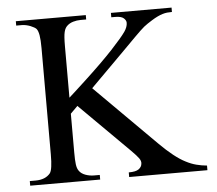

<svg xmlns="http://www.w3.org/2000/svg" viewBox="-49 -716 869 770"><g transform="rotate(-5 385.5 -331.0)"><path d="M440.4 0V-18.6Q468.8 -18.6 480.7 -27.3Q492.7 -36.1 493.7 -48.8Q495.6 -59.1 487.3 -70.8Q479 -82.5 457.5 -104L258.3 -302.2L229.5 -273.4V-117.7Q229.5 -101.6 230 -89.8Q230.5 -78.1 231.7 -69.3Q232.9 -60.5 235.1 -54.2Q237.3 -47.9 241.2 -42.5Q249.5 -30.8 266.1 -24.7Q282.7 -18.6 300.8 -18.6H323.7V0H42V-18.6H64.9Q105 -18.6 124.5 -42.5Q135.3 -56.6 135.3 -117.7V-545.4Q135.3 -579.1 132.1 -597.4Q128.9 -615.7 122.6 -623.5Q119.6 -627 113.3 -630.6Q106.9 -634.3 98.9 -637.5Q90.8 -640.6 81.8 -642.6Q72.8 -644.5 64.9 -644.5H42V-662.1H323.7V-644.5H300.8Q286.1 -644.5 271 -640.1Q255.9 -635.7 245.6 -625.5Q241.7 -621.6 238.8 -616.5Q235.8 -611.3 233.6 -602.5Q231.4 -593.8 230.5 -580.1Q229.5 -566.4 229.5 -545.4V-337.9Q234.9 -342.3 251.2 -357.4Q267.6 -372.6 296.9 -399.4Q369.6 -466.8 413.1 -513.4Q456.5 -560.1 471.7 -582Q484.4 -600.6 484.4 -617.2Q484.4 -627 474.6 -635.7Q464.8 -644.5 440.4 -644.5H424.8V-662.1H668.9V-644.5Q658.7 -644.5 649.4 -643.6Q640.1 -642.6 630.6 -639.6Q621.1 -636.7 610.4 -631.6Q599.6 -626.5 586.4 -618.2Q575.7 -611.3 568.1 -606.4Q560.5 -601.6 553.2 -595.5Q545.9 -589.4 536.6 -580.6Q527.3 -571.8 512.9 -557.4Q498.5 -543 477.5 -521.7Q456.5 -500.5 424.8 -468.8L323.7 -367.7L567.9 -124Q627.9 -64 670.9 -42.5Q692.4 -31.2 713.1 -25.9Q733.9 -20.5 755.4 -18.6V0Z"/></g></svg>

Font: BabelStone Roman
Style: Regular
Weight: 400
Designer: Walt Agee, Victor Gaultney, Peter Martin, Debbi Hosken, Becca Hirsbrunner (SIL); Andrew West (BabelStone)
Foundry: BabelStone
Version: Version 16.000